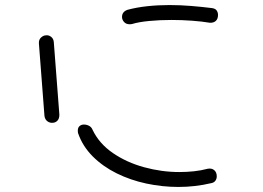

<svg xmlns="http://www.w3.org/2000/svg" viewBox="-20 -668 1040 760"><path d="M503 -573Q499 -572 493 -572Q479 -572 471 -581Q463 -590 463 -601Q463 -621 484 -629Q521 -639 563.5 -643.5Q606 -648 651 -648Q693 -648 736 -644.5Q779 -641 819 -636Q833 -634 838 -626Q843 -618 843 -609Q843 -593 834 -585Q825 -577 810 -578Q781 -583 740.5 -586Q700 -589 659 -589Q613 -589 571 -585Q529 -581 503 -573ZM188 -182Q177 -181 167.5 -188Q158 -195 156 -209L134 -496Q133 -511 142.5 -519.5Q152 -528 161 -528Q172 -530 182 -522.5Q192 -515 193 -501L215 -214Q215 -198 207 -190Q199 -182 188 -182ZM816 57Q753 72 686 72Q622 72 559 58.5Q496 45 441.5 18Q387 -9 347 -49Q307 -89 289 -141Q288 -145 288 -151Q288 -163 295 -169Q302 -175 312 -175Q323 -175 332.5 -170Q342 -165 346 -155Q372 -100 426.5 -62.5Q481 -25 550.5 -6Q620 13 690 13Q719 13 747.5 10Q776 7 802 0Q818 -3 828 5.5Q838 14 838 30Q838 40 832.5 47.5Q827 55 816 57Z"/></svg>

Font: Hachi Maru Pop
Style: Regular
Weight: 400
Designer: Nontynet
Foundry: Nontynet
Version: Version 1.300